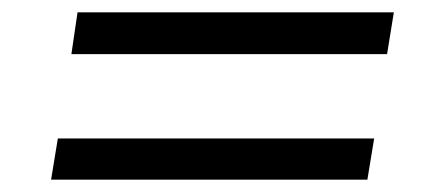

<svg xmlns="http://www.w3.org/2000/svg" viewBox="-20 -442 711 312"><path d="M96 -354 106 -422H620L609 -354ZM63 -150 74 -217H588L577 -150Z"/></svg>

Font: Nunito Sans 7pt SemiExpanded
Style: Italic
Weight: 400
Width: 6
Italic angle: -9°
Designer: Vernon Adams
Foundry: Vernon Adams
Version: Version 3.101;gftools[0.9.27]